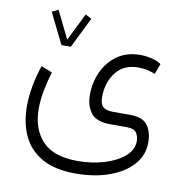

<svg xmlns="http://www.w3.org/2000/svg" viewBox="-81 -562 854 885"><g transform="rotate(10 345.5 -119.0)"><path d="M163.6 -325.7 92.8 -469.2 122.1 -483.9 185.5 -355 249 -483.9 278.3 -469.2 207.5 -325.7ZM329.1 246.1Q233.9 246.1 173.3 212.2Q112.8 178.2 84.2 118.2Q55.7 58.1 55.7 -21Q55.7 -67.9 64.9 -117.4Q74.2 -167 90.3 -214.4L142.1 -193.8Q128.9 -150.9 120.1 -106.2Q111.3 -61.5 111.3 -18.1Q111.3 74.2 163.3 130.9Q215.3 187.5 329.1 187.5Q395.5 187.5 453.1 170.2Q510.7 152.8 546.6 122.1Q582.5 91.3 582.5 50.3Q582.5 27.8 571.3 11.2Q560.1 -5.4 528.3 -5.4H449.2Q383.3 -5.4 357.9 -38.6Q332.5 -71.8 332.5 -122.6Q332.5 -181.6 356 -232.2Q379.4 -282.7 423.6 -313.5Q467.8 -344.2 530.8 -344.2Q555.7 -344.2 580.8 -338.6Q606 -333 628.4 -318.8L609.9 -269.5Q573.2 -285.6 531.2 -285.6Q462.4 -285.6 426 -238Q389.6 -190.4 389.6 -122.1Q389.6 -89.4 404.5 -76.7Q419.4 -64 450.2 -64H530.8Q590.3 -64 613 -33.2Q635.7 -2.4 635.7 48.3Q635.7 106.4 596.4 151.1Q557.1 195.8 487.8 220.9Q418.5 246.1 329.1 246.1Z"/></g></svg>

Font: Vazirmatn UI FD ExtraLight
Style: Regular
Weight: 200
Designer: Saber Rastikerdar
Foundry: Saber Rastikerdar
Version: Version 33.003